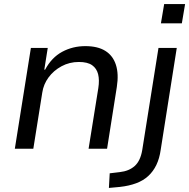

<svg xmlns="http://www.w3.org/2000/svg" viewBox="-20 -732 931 945"><path d="M53 0 132 -496H215L198 -389H202Q234 -449 286 -477Q338 -505 400 -505Q461 -505 498.5 -481.5Q536 -458 550.5 -413Q565 -368 555 -304L507 0H416L464 -299Q470 -338 463 -366.5Q456 -395 433.5 -411Q411 -427 368 -427Q322 -427 283 -406Q244 -385 219 -351Q194 -317 188 -276L144 0ZM772 -617 788 -712H891L875 -617ZM516 193 520 121 570 115Q615 110 643 85Q671 60 680 7L760 -496H850L771 5Q765 48 749.5 80Q734 112 709.5 134.5Q685 157 650 170Q615 183 570 188Z"/></svg>

Font: Nunito Sans 7pt
Style: Italic
Weight: 400
Italic angle: -9°
Designer: Vernon Adams
Foundry: Vernon Adams
Version: Version 3.101;gftools[0.9.27]